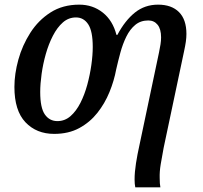

<svg xmlns="http://www.w3.org/2000/svg" viewBox="-20 -566 874 826"><path d="M562 240Q559 226 559 206Q559 175 565 136.5Q571 98 580 58L664 -340Q668 -359 670.5 -375Q673 -391 673 -405Q673 -441 658 -459.5Q643 -478 618 -478Q585 -478 562 -459Q539 -440 523.5 -408.5Q508 -377 498 -340Q488 -303 480 -268Q471 -219 451 -170Q431 -121 399 -80.5Q367 -40 321 -15Q275 10 213 10Q137 10 89.5 -40Q42 -90 42 -192Q42 -248 59 -309.5Q76 -371 110.5 -425Q145 -479 197.5 -512.5Q250 -546 321 -546Q379 -546 422 -512Q465 -478 481 -416H485Q518 -478 560.5 -512Q603 -546 660 -546Q718 -546 750 -514Q782 -482 782 -420Q782 -404 779.5 -386.5Q777 -369 772 -346L684 70Q677 107 671.5 140Q666 173 667 200Q667 225 670 240ZM227 -45Q259 -45 283.5 -66.5Q308 -88 326 -123.5Q344 -159 355.5 -201.5Q367 -244 373 -286.5Q379 -329 379 -364Q379 -432 359.5 -461.5Q340 -491 307 -491Q275 -491 250.5 -469.5Q226 -448 207.5 -412Q189 -376 177 -333.5Q165 -291 159 -248Q153 -205 153 -170Q153 -102 173 -73.5Q193 -45 227 -45Z"/></svg>

Font: Noto Serif SemiCondensed Medium
Style: Italic
Weight: 500
Width: 4
Italic angle: -12°
Designer: Monotype Design Team
Foundry: Monotype Imaging Inc.
Version: Version 2.013